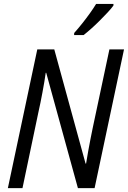

<svg xmlns="http://www.w3.org/2000/svg" viewBox="-20 -968 658 988"><path d="M20.5 0 171.9 -713.9H259.3L420.4 -126H422.9Q427.7 -155.8 433.6 -188.7Q439.5 -221.7 445.8 -253.7Q452.1 -285.6 457.5 -311.5L543 -713.9H618.2L466.8 0H380.9L217.8 -593.3H215.3Q212.4 -571.8 208 -545.9Q203.6 -520 198.5 -492.7Q193.4 -465.3 188.2 -439.7Q183.1 -414.1 178.2 -393.1L95.7 0ZM361.3 -787.6 361.8 -798.3Q382.3 -821.3 403.1 -847.4Q423.8 -873.5 442.6 -899.7Q461.4 -925.8 474.6 -947.8H564L563.5 -939Q553.2 -924.8 534.4 -904.5Q515.6 -884.3 493.4 -862.1Q471.2 -839.8 449.2 -820.3Q427.2 -800.8 410.2 -787.6Z"/></svg>

Font: Open Sans SemiCondensed
Style: Italic
Weight: 400
Width: 4
Italic angle: -12°
Designer: Monotype Design Team
Foundry: Monotype Imaging Inc.
Version: Version 3.000